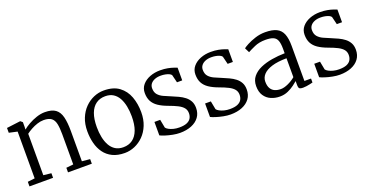

<svg xmlns="http://www.w3.org/2000/svg" viewBox="-29 -1125 3253 1690"><g transform="rotate(-20 1598.0 -279.5)"><path d="M108 -51V-489L31 -506V-551L158 -567H161L180 -551V-507L179 -482Q201 -501 236.2 -521Q271.5 -541 312 -554.5Q352.5 -568 390 -568Q455 -568 489.5 -542.8Q524 -517.5 537 -465.5Q550 -413.5 550 -333V-50L625 -43V0H402V-43L469 -50V-334Q469 -392 461 -430.2Q453 -468.5 428.8 -487.2Q404.5 -506 356 -506Q327.5 -506 296.8 -496Q266 -486 237.8 -470.5Q209.5 -455 189 -439V-51L262 -43V0H41V-43Z M685 -281Q685 -349.5 706.8 -403Q728.5 -456.5 765.5 -493.8Q802.5 -531 848.2 -550.5Q894 -570 942 -570Q1031.5 -570 1085.8 -529.8Q1140 -489.5 1164.5 -423Q1189 -356.5 1189 -278Q1189 -210 1167.2 -156.2Q1145.5 -102.5 1108.5 -65.2Q1071.5 -28 1025.8 -8.5Q980 11 932 11Q865 11 817.8 -12.2Q770.5 -35.5 741.2 -76Q712 -116.5 698.5 -169.2Q685 -222 685 -281ZM937 -41Q987.5 -41 1023.5 -67Q1059.5 -93 1078.8 -144.5Q1098 -196 1098 -272Q1098 -321.5 1089.2 -366Q1080.5 -410.5 1061.8 -444.8Q1043 -479 1012.5 -498.5Q982 -518 938 -518Q887 -518 850.8 -492Q814.5 -466 795.2 -414.8Q776 -363.5 776 -287Q776 -237 785 -192.5Q794 -148 813 -113.8Q832 -79.5 862.8 -60.2Q893.5 -41 937 -41Z M1448.5 11Q1417.5 11 1381.8 4Q1346 -3 1315.2 -12.8Q1284.5 -22.5 1268.5 -31V-157H1322.5L1337.5 -79Q1344.5 -68.5 1362.8 -58.5Q1381 -48.5 1406 -42.2Q1431 -36 1458.5 -36Q1503 -36 1529.8 -47.2Q1556.5 -58.5 1568.5 -78.8Q1580.5 -99 1580.5 -126Q1580.5 -155.5 1563.8 -176.2Q1547 -197 1513.8 -214Q1480.5 -231 1430.5 -249Q1378.5 -268 1344 -291.5Q1309.5 -315 1292.5 -347.2Q1275.5 -379.5 1275.5 -425Q1275.5 -469 1302.2 -500.8Q1329 -532.5 1373.2 -549.8Q1417.5 -567 1469.5 -567Q1509 -567 1539.8 -561Q1570.5 -555 1591.8 -547.5Q1613 -540 1623.5 -536V-417H1574.5L1556.5 -490Q1551.5 -499 1536.8 -506Q1522 -513 1502 -517Q1482 -521 1461.5 -521Q1428 -521.5 1403 -511.5Q1378 -501.5 1364.2 -483.8Q1350.5 -466 1350.5 -442Q1350.5 -404 1369.8 -382Q1389 -360 1419.2 -346.2Q1449.5 -332.5 1482.5 -319Q1515.5 -305.5 1546.5 -291Q1577.5 -276.5 1602 -257.5Q1626.5 -238.5 1641 -212Q1655.5 -185.5 1655.5 -148Q1655.5 -98 1629.5 -62.5Q1603.5 -27 1556.8 -8Q1510 11 1448.5 11Z M1923 11Q1892 11 1856.2 4Q1820.5 -3 1789.8 -12.8Q1759 -22.5 1743 -31V-157H1797L1812 -79Q1819 -68.5 1837.2 -58.5Q1855.5 -48.5 1880.5 -42.2Q1905.5 -36 1933 -36Q1977.5 -36 2004.2 -47.2Q2031 -58.5 2043 -78.8Q2055 -99 2055 -126Q2055 -155.5 2038.2 -176.2Q2021.5 -197 1988.2 -214Q1955 -231 1905 -249Q1853 -268 1818.5 -291.5Q1784 -315 1767 -347.2Q1750 -379.5 1750 -425Q1750 -469 1776.8 -500.8Q1803.5 -532.5 1847.8 -549.8Q1892 -567 1944 -567Q1983.5 -567 2014.2 -561Q2045 -555 2066.2 -547.5Q2087.5 -540 2098 -536V-417H2049L2031 -490Q2026 -499 2011.2 -506Q1996.5 -513 1976.5 -517Q1956.5 -521 1936 -521Q1902.5 -521.5 1877.5 -511.5Q1852.5 -501.5 1838.8 -483.8Q1825 -466 1825 -442Q1825 -404 1844.2 -382Q1863.5 -360 1893.8 -346.2Q1924 -332.5 1957 -319Q1990 -305.5 2021 -291Q2052 -276.5 2076.5 -257.5Q2101 -238.5 2115.5 -212Q2130 -185.5 2130 -148Q2130 -98 2104 -62.5Q2078 -27 2031.2 -8Q1984.5 11 1923 11Z M2384.5 11Q2340 11 2302 -5.5Q2264 -22 2240.8 -56.8Q2217.5 -91.5 2217.5 -146Q2217.5 -198.5 2246.2 -234Q2275 -269.5 2323.2 -290.8Q2371.5 -312 2431 -322Q2490.5 -332 2552.5 -333V-375Q2552.5 -424.5 2542 -452Q2531.5 -479.5 2505.5 -490.8Q2479.5 -502 2432.5 -502Q2374 -502 2329.8 -482.2Q2285.5 -462.5 2261.5 -449L2239.5 -493Q2248.5 -501.5 2281 -519Q2313.5 -536.5 2359 -551.2Q2404.5 -566 2452.5 -566Q2519 -566 2558.5 -547Q2598 -528 2615.2 -485.5Q2632.5 -443 2632.5 -373V-44.5H2694.5V-7.5Q2683.5 -4.5 2667.5 -1Q2651.5 2.5 2634 5Q2616.5 7.5 2601.5 7.5Q2580 7.5 2569.8 1Q2559.5 -5.5 2559.5 -34.5V-70Q2547 -59 2521.8 -39.8Q2496.5 -20.5 2461.5 -4.8Q2426.5 11 2384.5 11ZM2414.5 -48Q2444.5 -48 2483.5 -65.8Q2522.5 -83.5 2552.5 -109V-286Q2469.5 -285.5 2415 -268.8Q2360.5 -252 2333.5 -223Q2306.5 -194 2306.5 -156Q2306.5 -116 2320.8 -92.2Q2335 -68.5 2359.5 -58.2Q2384 -48 2414.5 -48Z M2945.5 11Q2914.5 11 2878.8 4Q2843 -3 2812.2 -12.8Q2781.5 -22.5 2765.5 -31V-157H2819.5L2834.5 -79Q2841.5 -68.5 2859.8 -58.5Q2878 -48.5 2903 -42.2Q2928 -36 2955.5 -36Q3000 -36 3026.8 -47.2Q3053.5 -58.5 3065.5 -78.8Q3077.5 -99 3077.5 -126Q3077.5 -155.5 3060.8 -176.2Q3044 -197 3010.8 -214Q2977.5 -231 2927.5 -249Q2875.5 -268 2841 -291.5Q2806.5 -315 2789.5 -347.2Q2772.5 -379.5 2772.5 -425Q2772.5 -469 2799.2 -500.8Q2826 -532.5 2870.2 -549.8Q2914.5 -567 2966.5 -567Q3006 -567 3036.8 -561Q3067.5 -555 3088.8 -547.5Q3110 -540 3120.5 -536V-417H3071.5L3053.5 -490Q3048.5 -499 3033.8 -506Q3019 -513 2999 -517Q2979 -521 2958.5 -521Q2925 -521.5 2900 -511.5Q2875 -501.5 2861.2 -483.8Q2847.5 -466 2847.5 -442Q2847.5 -404 2866.8 -382Q2886 -360 2916.2 -346.2Q2946.5 -332.5 2979.5 -319Q3012.5 -305.5 3043.5 -291Q3074.5 -276.5 3099 -257.5Q3123.5 -238.5 3138 -212Q3152.5 -185.5 3152.5 -148Q3152.5 -98 3126.5 -62.5Q3100.5 -27 3053.8 -8Q3007 11 2945.5 11Z"/></g></svg>

Font: Merriweather Light
Style: Regular
Weight: 300
Designer: Eben Sorkin
Foundry: Eben Sorkin
Version: Version 2.100